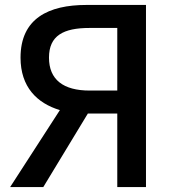

<svg xmlns="http://www.w3.org/2000/svg" viewBox="-20 -756 706 776"><path d="M454 -390H342C236 -390 178 -434 178 -523C178 -612 236 -643 342 -643H454ZM329 -736C177 -736 63 -682 63 -523C63 -405 129 -339 222 -311L21 0H155L335 -297H454V0H570V-736Z"/></svg>

Font: Source Han Sans KR Medium
Style: Regular
Weight: 500
Designer: Ryoko NISHIZUKA (kana & ideographs); Paul D. Hunt (Latin, Greek & Cyrillic); Wenlong ZHANG (bopomofo); Sandoll Communica
Foundry: Adobe Systems Incorporated
Version: Version 1.001;PS 1.001;hotconv 1.0.78;makeotf.lib2.5.61930